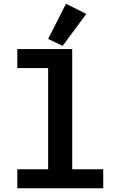

<svg xmlns="http://www.w3.org/2000/svg" viewBox="-20 -1001 640 1021"><path d="M313 -757 236 -794 331 -981 439 -927ZM72 -101H236V-639H72V-740H364V-101H529V0H72Z"/></svg>

Font: IBM Plex Mono SemiBold
Style: Regular
Weight: 600
Monospace: yes
Designer: Mike Abbink, Paul van der Laan, Pieter van Rosmalen
Foundry: Bold Monday
Version: Version 2.3